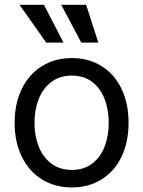

<svg xmlns="http://www.w3.org/2000/svg" viewBox="-20 -783 607 813"><path d="M42 -262.7Q42 -344.7 72.3 -406.7Q102.5 -468.8 157.7 -502.9Q212.9 -537.1 284.2 -537.1Q355.5 -537.1 410.2 -502.9Q464.8 -468.8 494.6 -406.7Q524.4 -344.7 524.4 -262.7Q524.4 -181.6 494.6 -119.6Q464.8 -57.6 410.2 -23.4Q355.5 10.7 284.2 10.7Q212.9 10.7 157.7 -23.4Q102.5 -57.6 72.3 -119.6Q42 -181.6 42 -262.7ZM440.4 -262.7Q440.4 -317.4 423.3 -362.8Q406.2 -408.2 371.1 -435.5Q335.9 -462.9 284.2 -462.9Q232.4 -462.9 196.8 -435.5Q161.1 -408.2 143.6 -362.8Q126 -317.4 126 -262.7Q126 -208 143.6 -163.1Q161.1 -118.2 196.8 -90.8Q232.4 -63.5 284.2 -63.5Q335.9 -63.5 371.1 -90.8Q406.2 -118.2 423.3 -163.1Q440.4 -208 440.4 -262.7ZM62.5 -762.7H166L249 -602.5H175.8ZM239.3 -762.7H344.7L396.5 -602.5H324.2Z"/></svg>

Font: WEMIX Pretendard Variable
Style: Regular
Weight: 400
Designer: Base glyphs from Inter by Rasmus Andersson; Hangeul glyphs from Noto Sans CJK(Source Han Sans) by Jang Soo-young and Kan
Foundry: Kil Hyung-jin
Version: Version 1.000;Glyphs 3.2 (3208)